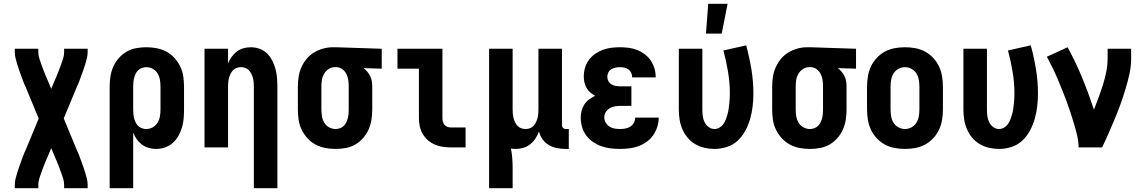

<svg xmlns="http://www.w3.org/2000/svg" viewBox="-20 -777 6040 1012"><path d="M58 215V197Q58 181 62 165Q66 149 70.5 134Q75 119 80.5 103.5Q86 88 91.5 73Q97 58 102.5 43Q108 28 115 14L184 -152L115 -319Q108 -333 102.5 -348Q97 -363 91.5 -378Q86 -393 80.5 -408.5Q75 -424 70.5 -439Q66 -454 62 -470Q58 -486 58 -502V-520H182V-502Q182 -485 187 -469.5Q192 -454 197.5 -438.5Q203 -423 209 -407.5Q215 -392 221 -377Q223 -372 225 -368Q227 -364 229 -359L250 -309L271 -359Q273 -364 275 -368Q277 -372 279 -377Q285 -392 291 -407.5Q297 -423 302.5 -438.5Q308 -454 313 -469.5Q318 -485 318 -502V-520H442V-502Q442 -486 438 -470Q434 -454 429.5 -439Q425 -424 419.5 -408.5Q414 -393 408.5 -378Q403 -363 397.5 -348Q392 -333 385 -319L316 -153L385 14Q392 28 397.5 43Q403 58 408.5 73Q414 88 419.5 103.5Q425 119 429.5 134Q434 149 438 165Q442 181 442 197V215H318V197Q318 180 313 164.5Q308 149 302.5 133.5Q297 118 291 102.5Q285 87 279 72Q277 67 275 63Q273 59 271 54L250 4L229 54Q227 59 225 63Q223 67 221 72Q215 87 209 102.5Q203 118 197.5 133.5Q192 149 187 164.5Q182 180 182 197V215Z M558 215V-320Q558 -347 562 -373.5Q566 -400 577 -425Q588 -450 606 -470.5Q624 -491 647 -504.5Q670 -518 697 -523Q724 -528 751 -528Q778 -528 805 -523Q832 -518 856.5 -505Q881 -492 899.5 -471.5Q918 -451 930 -426.5Q942 -402 946 -374.5Q950 -347 950 -320V-200Q950 -176 948 -152Q946 -128 939 -105Q932 -82 920.5 -61Q909 -40 891 -24Q873 -8 850 0Q827 8 803 8Q783 8 763.5 2.5Q744 -3 728 -15Q712 -27 700.5 -43.5Q689 -60 682 -78V215ZM751 -97Q769 -97 785 -106Q801 -115 810.5 -130.5Q820 -146 823 -164Q826 -182 826 -200V-320Q826 -338 823 -356Q820 -374 811 -389.5Q802 -405 785.5 -414Q769 -423 751 -423Q740 -423 728.5 -419Q717 -415 708.5 -407Q700 -399 695 -388.5Q690 -378 687 -366.5Q684 -355 683 -343.5Q682 -332 682 -320V-200Q682 -188 683 -176.5Q684 -165 687 -153.5Q690 -142 695 -131.5Q700 -121 708.5 -113Q717 -105 728 -101Q739 -97 751 -97Z M1318 215V-320Q1318 -332 1317 -343.5Q1316 -355 1313 -366Q1310 -377 1305 -387.5Q1300 -398 1292 -406.5Q1284 -415 1273 -419Q1262 -423 1250 -423Q1238 -423 1227 -419Q1216 -415 1208 -406.5Q1200 -398 1195 -387.5Q1190 -377 1187 -366Q1184 -355 1183 -343.5Q1182 -332 1182 -320V0H1058V-520H1182V-442Q1189 -460 1200.5 -476.5Q1212 -493 1227.5 -505Q1243 -517 1262.5 -522.5Q1282 -528 1302 -528Q1325 -528 1348 -520Q1371 -512 1387.5 -495.5Q1404 -479 1415 -457.5Q1426 -436 1432 -413.5Q1438 -391 1440 -367.5Q1442 -344 1442 -320V215Z M1749 8Q1722 8 1695 3Q1668 -2 1643.5 -15Q1619 -28 1600.5 -48.5Q1582 -69 1570 -93.5Q1558 -118 1554 -145.5Q1550 -173 1550 -200V-320Q1550 -346 1554 -372Q1558 -398 1568.5 -422Q1579 -446 1596 -466.5Q1613 -487 1635.5 -500.5Q1658 -514 1683.5 -521Q1709 -528 1735 -528H1750L1992 -520V-415L1896 -418Q1907 -410 1916 -399Q1925 -388 1931.5 -375Q1938 -362 1940 -348Q1942 -334 1942 -320V-200Q1942 -173 1938 -146.5Q1934 -120 1923 -95Q1912 -70 1894 -49.5Q1876 -29 1853 -15.5Q1830 -2 1803 3Q1776 8 1749 8ZM1749 -97Q1760 -97 1771.5 -101Q1783 -105 1791.5 -113Q1800 -121 1805 -131.5Q1810 -142 1813 -153.5Q1816 -165 1817 -176.5Q1818 -188 1818 -200V-320Q1818 -337 1816 -353.5Q1814 -370 1806.5 -385.5Q1799 -401 1785.5 -411.5Q1772 -422 1755 -423H1745Q1727 -423 1712 -413Q1697 -403 1688 -387.5Q1679 -372 1676.5 -354.5Q1674 -337 1674 -320V-200Q1674 -182 1677 -164Q1680 -146 1689 -130.5Q1698 -115 1714.5 -106Q1731 -97 1749 -97Z M2358 0Q2337 0 2315 -3Q2293 -6 2273 -14.5Q2253 -23 2236 -37.5Q2219 -52 2208 -71Q2197 -90 2192.5 -111.5Q2188 -133 2188 -155V-415H2075V-520H2312V-155Q2312 -145 2314.5 -135.5Q2317 -126 2323.5 -118.5Q2330 -111 2339.5 -108Q2349 -105 2358 -105H2434V0Z M2558 215V-520H2682V-200Q2682 -188 2683 -176.5Q2684 -165 2687 -154Q2690 -143 2695 -132.5Q2700 -122 2708 -113.5Q2716 -105 2727 -101Q2738 -97 2750 -97Q2762 -97 2773 -101Q2784 -105 2792 -113.5Q2800 -122 2805 -132.5Q2810 -143 2813 -154Q2816 -165 2817 -176.5Q2818 -188 2818 -200V-520H2942V-116Q2942 -108 2948 -102.5Q2954 -97 2961 -97H2978V8H2961Q2938 8 2915.5 3.5Q2893 -1 2873 -12.5Q2853 -24 2839.5 -43Q2826 -62 2821 -84Q2814 -65 2802.5 -47.5Q2791 -30 2775 -17Q2759 -4 2739 2Q2719 8 2698 8Q2692 8 2685.5 7.5Q2679 7 2673 6Q2678 31 2680 56.5Q2682 82 2682 107V215Z M3248 8Q3223 8 3198 5Q3173 2 3149.5 -6.5Q3126 -15 3105.5 -29Q3085 -43 3070 -63Q3055 -83 3048 -107.5Q3041 -132 3041 -157Q3041 -175 3045.5 -193Q3050 -211 3060 -226.5Q3070 -242 3085 -253Q3100 -264 3117 -272Q3103 -280 3091 -290Q3079 -300 3071.5 -313.5Q3064 -327 3060.5 -342.5Q3057 -358 3057 -374Q3057 -397 3063.5 -419.5Q3070 -442 3083.5 -460.5Q3097 -479 3116 -492.5Q3135 -506 3156.5 -514Q3178 -522 3201 -525Q3224 -528 3247 -528Q3271 -528 3294 -525Q3317 -522 3338.5 -513.5Q3360 -505 3378.5 -491Q3397 -477 3410 -458Q3423 -439 3429.5 -416.5Q3436 -394 3436 -371V-369H3312V-370Q3312 -382 3307 -393Q3302 -404 3292.5 -411Q3283 -418 3271 -420.5Q3259 -423 3247 -423Q3236 -423 3224 -420.5Q3212 -418 3202 -412Q3192 -406 3186.5 -395Q3181 -384 3181 -372Q3181 -360 3187 -349Q3193 -338 3203.5 -332Q3214 -326 3226 -324Q3238 -322 3250 -322H3308V-219H3250Q3235 -219 3220.5 -216.5Q3206 -214 3193.5 -206.5Q3181 -199 3173 -186Q3165 -173 3165 -158Q3165 -144 3172.5 -131Q3180 -118 3192 -110Q3204 -102 3218.5 -99.5Q3233 -97 3248 -97Q3262 -97 3276 -99.5Q3290 -102 3302 -109.5Q3314 -117 3321 -130Q3328 -143 3328 -157H3452Q3452 -132 3444.5 -108.5Q3437 -85 3423 -64.5Q3409 -44 3388.5 -29.5Q3368 -15 3345 -6.5Q3322 2 3297 5Q3272 8 3248 8Z M3746 8Q3719 8 3693 2Q3667 -4 3644 -17.5Q3621 -31 3604 -51.5Q3587 -72 3576.5 -96.5Q3566 -121 3562 -147Q3558 -173 3558 -200V-520H3682V-200Q3682 -183 3684 -166Q3686 -149 3693.5 -133.5Q3701 -118 3715 -107.5Q3729 -97 3746 -97Q3759 -97 3771.5 -104Q3784 -111 3792 -122Q3800 -133 3805 -146Q3810 -159 3814 -172.5Q3818 -186 3820 -199.5Q3822 -213 3823.5 -226.5Q3825 -240 3826 -254Q3827 -268 3827 -282Q3827 -340 3817.5 -397.5Q3808 -455 3793 -511L3913 -538Q3930 -476 3940.5 -412Q3951 -348 3951 -283Q3951 -250 3947 -216.5Q3943 -183 3934 -151Q3925 -119 3909 -89Q3893 -59 3868.5 -36Q3844 -13 3811.5 -2.5Q3779 8 3746 8ZM3701 -600 3713 -757H3815L3784 -600Z M4249 8Q4222 8 4195 3Q4168 -2 4143.5 -15Q4119 -28 4100.5 -48.5Q4082 -69 4070 -93.5Q4058 -118 4054 -145.5Q4050 -173 4050 -200V-320Q4050 -346 4054 -372Q4058 -398 4068.5 -422Q4079 -446 4096 -466.5Q4113 -487 4135.5 -500.5Q4158 -514 4183.5 -521Q4209 -528 4235 -528H4250L4492 -520V-415L4396 -418Q4407 -410 4416 -399Q4425 -388 4431.5 -375Q4438 -362 4440 -348Q4442 -334 4442 -320V-200Q4442 -173 4438 -146.5Q4434 -120 4423 -95Q4412 -70 4394 -49.5Q4376 -29 4353 -15.5Q4330 -2 4303 3Q4276 8 4249 8ZM4249 -97Q4260 -97 4271.5 -101Q4283 -105 4291.5 -113Q4300 -121 4305 -131.5Q4310 -142 4313 -153.5Q4316 -165 4317 -176.5Q4318 -188 4318 -200V-320Q4318 -337 4316 -353.5Q4314 -370 4306.5 -385.5Q4299 -401 4285.5 -411.5Q4272 -422 4255 -423H4245Q4227 -423 4212 -413Q4197 -403 4188 -387.5Q4179 -372 4176.5 -354.5Q4174 -337 4174 -320V-200Q4174 -182 4177 -164Q4180 -146 4189 -130.5Q4198 -115 4214.5 -106Q4231 -97 4249 -97Z M4750 8Q4723 8 4695.5 3Q4668 -2 4644 -15Q4620 -28 4601 -48.5Q4582 -69 4570.5 -93.5Q4559 -118 4554.5 -145.5Q4550 -173 4550 -200V-320Q4550 -347 4554.5 -374.5Q4559 -402 4570.5 -426.5Q4582 -451 4601 -471.5Q4620 -492 4644 -505Q4668 -518 4695.5 -523Q4723 -528 4750 -528Q4777 -528 4804.5 -523Q4832 -518 4856 -505Q4880 -492 4899 -471.5Q4918 -451 4929.5 -426.5Q4941 -402 4945.5 -374.5Q4950 -347 4950 -320V-200Q4950 -173 4945.5 -145.5Q4941 -118 4929.5 -93.5Q4918 -69 4899 -48.5Q4880 -28 4856 -15Q4832 -2 4804.5 3Q4777 8 4750 8ZM4750 -97Q4768 -97 4784.5 -106Q4801 -115 4810.5 -130.5Q4820 -146 4823 -164Q4826 -182 4826 -200V-320Q4826 -338 4823 -356Q4820 -374 4810.5 -389.5Q4801 -405 4784.5 -414Q4768 -423 4750 -423Q4732 -423 4715.5 -414Q4699 -405 4689.5 -389.5Q4680 -374 4677 -356Q4674 -338 4674 -320V-200Q4674 -182 4677 -164Q4680 -146 4689.5 -130.5Q4699 -115 4715.5 -106Q4732 -97 4750 -97Z M5246 8Q5219 8 5193 2Q5167 -4 5144 -17.5Q5121 -31 5104 -51.5Q5087 -72 5076.5 -96.5Q5066 -121 5062 -147Q5058 -173 5058 -200V-520H5182V-200Q5182 -183 5184 -166Q5186 -149 5193.5 -133.5Q5201 -118 5215 -107.5Q5229 -97 5246 -97Q5259 -97 5271.5 -104Q5284 -111 5292 -122Q5300 -133 5305 -146Q5310 -159 5314 -172.5Q5318 -186 5320 -199.5Q5322 -213 5323.5 -226.5Q5325 -240 5326 -254Q5327 -268 5327 -282Q5327 -340 5317.5 -397.5Q5308 -455 5293 -511L5413 -538Q5430 -476 5440.5 -412Q5451 -348 5451 -283Q5451 -250 5447 -216.5Q5443 -183 5434 -151Q5425 -119 5409 -89Q5393 -59 5368.5 -36Q5344 -13 5311.5 -2.5Q5279 8 5246 8Z M5665 0Q5665 -32 5657.5 -63Q5650 -94 5641 -124.5Q5632 -155 5622 -185Q5612 -215 5601 -245Q5590 -275 5578 -304.5Q5566 -334 5553.5 -363.5Q5541 -393 5527 -421.5Q5513 -450 5498 -478L5607 -528Q5650 -450 5684 -367Q5718 -284 5746 -199Q5759 -232 5771 -264.5Q5783 -297 5793.5 -330.5Q5804 -364 5811 -398.5Q5818 -433 5818 -468V-520H5942V-468Q5942 -427 5933 -386.5Q5924 -346 5912 -306.5Q5900 -267 5886 -228Q5872 -189 5856 -151Q5840 -113 5823.5 -75Q5807 -37 5789 0Z"/></svg>

Font: Iosevka Curly Extrabold
Style: Regular
Weight: 800
Monospace: yes
Designer: Belleve Invis
Foundry: Belleve Invis
Version: Version 22.1.2; ttfautohint (v1.8.4)